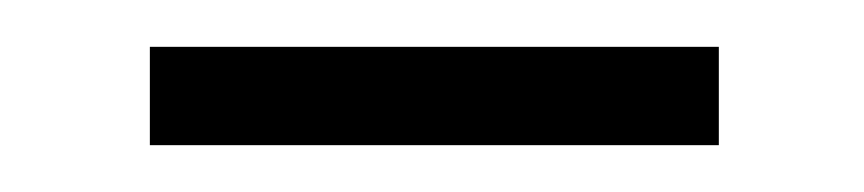

<svg xmlns="http://www.w3.org/2000/svg" viewBox="-20 -316 369 82"><path d="M44 -254V-296H287V-254Z"/></svg>

Font: Noto Sans JP Thin ExtraLight
Style: Regular
Weight: 250
Version: Version 2.004-H2;hotconv 1.0.118;makeotfexe 2.5.65603